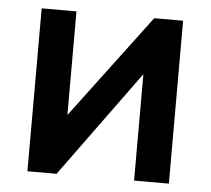

<svg xmlns="http://www.w3.org/2000/svg" viewBox="-44 -587 696 634"><g transform="rotate(5 304.0 -270.0)"><path d="M442.3 -540H538V0H422.7V-352.7L165.7 0H69.2V-540H184.5V-196.5Z"/></g></svg>

Font: Manrope Variable Light
Style: Regular
Weight: 200
Designer: Mikhail Sharanda
Foundry: Mikhail Sharanda
Version: Version 4.505